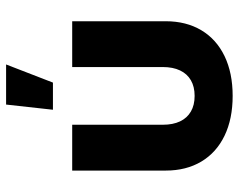

<svg xmlns="http://www.w3.org/2000/svg" viewBox="-96 -676 783 630"><g transform="rotate(-90 295.0 -361.5)"><path d="M49.8 -208.8V-515.6H200.2V-218Q200.2 -185.2 211.2 -161.8Q222.3 -138.5 243.5 -126.2Q264.6 -113.9 294.8 -113.9Q325 -113.9 346.2 -126.2Q367.4 -138.5 378.4 -161.8Q389.5 -185.2 389.5 -218V-515.6H539.8V-208.8Q539.8 -141.6 510.3 -92Q480.8 -42.4 425.4 -15.7Q370.1 10.9 294.8 10.9Q219.5 10.9 164.2 -15.7Q108.9 -42.4 79.3 -92Q49.8 -141.6 49.8 -208.8ZM266.4 -732.5H398L338.5 -578.8H249.4Z"/></g></svg>

Font: Intratopia Thin
Style: Regular
Weight: 100
Designer: Rasmus Andersson
Foundry: rsms
Version: Version 3.000;Glyphs 3.2.3 (3260)